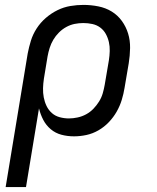

<svg xmlns="http://www.w3.org/2000/svg" viewBox="-20 -548 640 783"><path d="M3 215 93 -330Q98 -356 106 -382Q114 -408 129.5 -432Q145 -456 167 -475Q189 -494 214.5 -506.5Q240 -519 267 -523.5Q294 -528 320 -528Q351 -528 381 -522Q411 -516 435.5 -501Q460 -486 477 -462.5Q494 -439 502.5 -411Q511 -383 510.5 -352Q510 -321 505 -290L488 -190Q484 -165 476.5 -140.5Q469 -116 456 -93Q443 -70 424 -50Q405 -30 381.5 -16.5Q358 -3 332.5 2.5Q307 8 282 8Q255 8 230.5 1.5Q206 -5 187 -21Q168 -37 156.5 -59Q145 -81 139 -106L86 215ZM261 -65Q278 -65 296.5 -69Q315 -73 331.5 -82Q348 -91 361 -104.5Q374 -118 384 -134Q394 -150 399 -167.5Q404 -185 407 -202L424 -302Q427 -321 427.5 -340Q428 -359 424 -376.5Q420 -394 411.5 -409.5Q403 -425 389 -435.5Q375 -446 357 -450Q339 -454 320 -454Q302 -454 284.5 -450.5Q267 -447 250.5 -438Q234 -429 220.5 -415.5Q207 -402 197.5 -386Q188 -370 182.5 -352.5Q177 -335 174 -318L159 -227Q156 -207 155.5 -188Q155 -169 158.5 -150.5Q162 -132 170 -115.5Q178 -99 191.5 -87Q205 -75 223.5 -70Q242 -65 261 -65Z"/></svg>

Font: Iosevka Plex Etoile
Style: Italic
Weight: 400
Italic angle: -9°
Designer: Belleve Invis
Foundry: Belleve Invis
Version: Version 25.1.1; ttfautohint (v1.8.4)